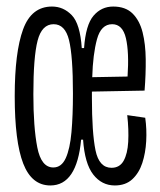

<svg xmlns="http://www.w3.org/2000/svg" viewBox="-20 -557 488 587"><path d="M134 10Q77 10 51 -57Q25 -124 25 -263Q25 -397 50.5 -467Q76 -537 139 -537Q174 -537 199.5 -510.5Q225 -484 230 -410H237Q242 -481 266 -509Q290 -537 326 -537Q364 -537 385.5 -515.5Q407 -494 416 -458Q425 -422 425.5 -376Q426 -330 422 -280L261 -277Q261 -268 261 -258Q261 -151 272 -97.5Q283 -44 321 -44Q346 -44 358 -65.5Q370 -87 372 -123.5Q374 -160 369 -205L424 -197Q429 -162 427 -125.5Q425 -89 415 -58.5Q405 -28 384.5 -9Q364 10 331 10Q291 10 265 -23.5Q239 -57 234 -130H228Q215 10 134 10ZM323 -483Q289 -483 276.5 -437Q264 -391 262 -321L370 -323Q375 -397 365 -440Q355 -483 323 -483ZM143 -45Q168 -45 181 -73.5Q194 -102 198.5 -153Q203 -204 203 -271Q203 -386 191 -434.5Q179 -483 144 -483Q108 -483 95 -433Q82 -383 82 -269Q82 -168 94 -106.5Q106 -45 143 -45Z"/></svg>

Font: Bricolage Grotesque 48pt Condensed ExtraLight
Style: Regular
Weight: 200
Width: 3
Designer: Mathieu Triay
Foundry: Atelier Triay
Version: Version 1.000; ttfautohint (v1.8.4.7-5d5b);gftools[0.9.32]